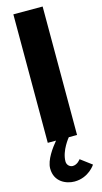

<svg xmlns="http://www.w3.org/2000/svg" viewBox="-162 -871 631 1191"><g transform="rotate(-15 154.0 -275.0)"><path d="M248 -825H60V0H113C83 36 33 103 33 158C33 245 107 275 159 275C251 275 296 203 296 203L224 149C224 149 204 179 173 179C156 179 136 165 136 140C136 70 195 0 195 0H248Z"/></g></svg>

Font: Hussar Techniczny
Style: Bold 
Weight: 700
Foundry: Cannot Into Space Fonts
Version: Version 0.77